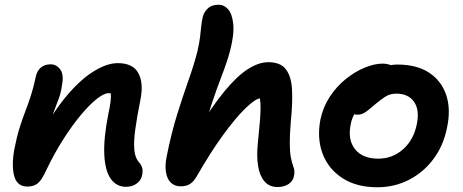

<svg xmlns="http://www.w3.org/2000/svg" viewBox="-20 -780 1959 812"><path d="M513 10Q472 10 448 -24.5Q424 -59 421 -127.5Q418 -196 438 -297Q445 -329 447.5 -350Q450 -371 448.5 -384Q447 -397 441.5 -406Q436 -415 426 -423Q449 -423 464.5 -415.5Q480 -408 485.5 -391.5Q491 -375 484 -349Q473 -370 463.5 -378Q454 -386 440 -386Q420 -386 389 -361.5Q358 -337 321 -292.5Q284 -248 246.5 -189Q209 -130 176 -61Q157 -19 140 -5Q123 9 96 9Q52 9 40 -36Q28 -81 41 -151Q51 -202 63 -240Q75 -278 87.5 -310.5Q100 -343 111 -377Q122 -411 131 -454Q136 -480 152.5 -494Q169 -508 194 -508Q219 -508 235 -486Q251 -464 242 -419Q238 -389 229 -364Q220 -339 208.5 -310Q197 -281 184.5 -241.5Q172 -202 159 -144L135 -175Q191 -287 251.5 -362Q312 -437 371 -475Q430 -513 478 -513Q542 -513 565 -471Q588 -429 574 -359Q559 -284 552 -232Q545 -180 548 -147Q551 -114 566 -96Q577 -84 581 -71Q585 -58 581 -39Q577 -18 558.5 -4Q540 10 513 10Z M744 8Q719 8 703 -7Q687 -22 682 -51Q677 -80 685 -119Q705 -219 730 -298.5Q755 -378 778 -443Q801 -508 815 -563Q823 -598 826 -623Q829 -648 831 -669Q833 -690 838 -710Q843 -729 859 -744.5Q875 -760 905 -760Q928 -760 945 -740.5Q962 -721 966.5 -678Q971 -635 953 -565Q940 -517 918.5 -461.5Q897 -406 874 -337Q851 -268 833 -177L811 -223Q875 -328 928.5 -393Q982 -458 1028 -487.5Q1074 -517 1115 -517Q1166 -517 1189 -487Q1212 -457 1215 -401.5Q1218 -346 1210 -267Q1205 -207 1205.5 -171Q1206 -135 1210 -114.5Q1214 -94 1220 -77Q1224 -68 1225 -57Q1226 -46 1223 -35Q1220 -15 1201 -2Q1182 11 1154 11Q1119 11 1098.5 -13Q1078 -37 1071.5 -78Q1065 -119 1070 -170Q1076 -228 1079 -265Q1082 -302 1082 -324.5Q1082 -347 1079 -364Q1058 -361 1017 -321Q976 -281 923.5 -209Q871 -137 813 -36Q798 -10 782 -1Q766 8 744 8Z M1576 12Q1488 12 1428.5 -26.5Q1369 -65 1344.5 -129.5Q1320 -194 1335 -274Q1346 -327 1374.5 -370.5Q1403 -414 1442 -445.5Q1481 -477 1522.5 -494Q1564 -511 1599 -511Q1614 -511 1627.5 -506.5Q1641 -502 1649 -492Q1657 -482 1654 -465Q1647 -435 1630 -411.5Q1613 -388 1571 -373Q1543 -362 1520.5 -344.5Q1498 -327 1483 -304.5Q1468 -282 1463 -253Q1450 -188 1482 -148.5Q1514 -109 1580 -109Q1640 -109 1685 -149Q1730 -189 1743 -256Q1755 -315 1731 -349.5Q1707 -384 1656 -384Q1630 -384 1611 -372Q1592 -360 1568 -340Q1550 -325 1538 -315Q1526 -305 1515.5 -300Q1505 -295 1490 -295Q1474 -295 1461.5 -310Q1449 -325 1455 -358Q1461 -385 1481.5 -411.5Q1502 -438 1532 -459.5Q1562 -481 1595.5 -494Q1629 -507 1660 -507Q1743 -507 1795 -472.5Q1847 -438 1867 -378.5Q1887 -319 1871 -242Q1856 -165 1813.5 -108Q1771 -51 1709.5 -19.5Q1648 12 1576 12Z"/></svg>

Font: Shantell Sans Light SemiBold
Style: Italic
Weight: 600
Italic angle: -11°
Version: Version 1.011;[c5ecc13dd]